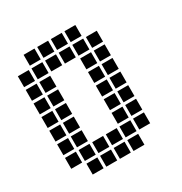

<svg xmlns="http://www.w3.org/2000/svg" viewBox="-114 -530 578 611"><g transform="rotate(-30 175.0 -225.0)"><path d="M5 -395V-355H45V-395ZM5 -345V-305H45V-345ZM5 -295V-255H45V-295ZM5 -245V-205H45V-245ZM5 -195V-155H45V-195ZM5 -145V-105H45V-145ZM5 -95V-55H45V-95ZM55 -445V-405H95V-445ZM55 -395V-355H95V-395ZM55 -345V-305H95V-345ZM55 -295V-255H95V-295ZM55 -245V-205H95V-245ZM55 -195V-155H95V-195ZM55 -145V-105H95V-145ZM55 -95V-55H95V-95ZM55 -45V-5H95V-45ZM105 -95V-55H145V-95ZM105 -45V-5H145V-45ZM155 -45V-5H195V-45ZM155 -95V-55H195V-95ZM105 -445V-405H145V-445ZM155 -445V-405H195V-445ZM205 -445V-405H245V-445ZM205 -395V-355H245V-395ZM205 -345V-305H245V-345ZM205 -295V-255H245V-295ZM205 -245V-205H245V-245ZM205 -195V-155H245V-195ZM205 -145V-105H245V-145ZM205 -95V-55H245V-95ZM205 -45V-5H245V-45ZM255 -395V-355H295V-395ZM255 -345V-305H295V-345ZM255 -295V-255H295V-295ZM255 -245V-205H295V-245ZM255 -195V-155H295V-195ZM255 -145V-105H295V-145ZM255 -95V-55H295V-95ZM155 -395V-355H195V-395ZM105 -395V-355H145V-395Z"/></g></svg>

Font: Nose Transport 13 Square
Style: Regular
Weight: 400
Designer: Nico Rohrbach
Foundry: Nose
Version: Version 1.400;Glyphs 3.2.3 (3260)